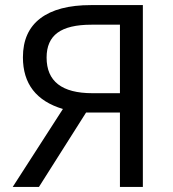

<svg xmlns="http://www.w3.org/2000/svg" viewBox="-20 -734 678 754"><path d="M30 0 227 -306Q70 -353 70 -509Q70 -610 138.5 -662Q207 -714 337 -714H541V0H451V-292H318L133 0ZM343 -368H451V-637H339Q249 -637 206 -605.5Q163 -574 163 -508Q163 -368 343 -368Z"/></svg>

Font: Noto Sans Historical
Style: Regular
Weight: 400
Designer: Monotype Design Team
Foundry: Monotype Imaging Inc.
Version: Version 2.013; ttfautohint (v1.8.4.7-5d5b)